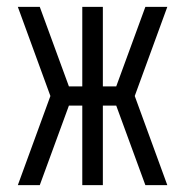

<svg xmlns="http://www.w3.org/2000/svg" viewBox="-20 -540 540 560"><path d="M96 0H32L127 -260L32 -520H96L181 -288H220V-520H280V-288H319L404 -520H468L373 -260L468 0H404L319 -232H280V0H220V-232H181Z"/></svg>

Font: Iosevka SS04 Light
Style: Regular
Weight: 300
Monospace: yes
Designer: Belleve Invis
Foundry: Belleve Invis
Version: Version 19.0.0; ttfautohint (v1.8.4)